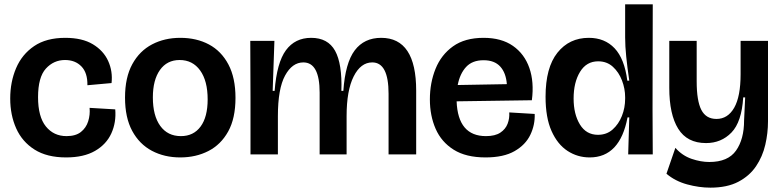

<svg xmlns="http://www.w3.org/2000/svg" viewBox="-20 -710 3590 883"><path d="M284 14Q196 14 139 -22Q82 -58 54.5 -119.5Q27 -181 27 -257Q27 -333 54 -396.5Q81 -460 137 -498Q193 -536 280 -536Q358 -536 407 -506.5Q456 -477 477.5 -429.5Q499 -382 493 -328L382 -318Q383 -375 354.5 -404.5Q326 -434 279 -434Q227 -434 191 -394.5Q155 -355 155 -263Q155 -173 191 -128.5Q227 -84 286 -84Q328 -84 352 -103Q376 -122 385.5 -152Q395 -182 392 -214L510 -207Q515 -147 492 -96.5Q469 -46 417 -16Q365 14 284 14Z M809 14Q736 14 678.5 -16.5Q621 -47 588 -108Q555 -169 555 -261Q555 -354 588.5 -415Q622 -476 679.5 -506Q737 -536 809 -536Q884 -536 941 -505.5Q998 -475 1030.5 -413.5Q1063 -352 1063 -260Q1063 -166 1029.5 -105.5Q996 -45 938.5 -15.5Q881 14 809 14ZM812 -84Q870 -84 902.5 -128Q935 -172 935 -253Q935 -338 900.5 -386Q866 -434 806 -434Q748 -434 715.5 -388Q683 -342 683 -262Q683 -178 717 -131Q751 -84 812 -84Z M1132 0V-262L1131 -522H1242L1234 -292H1243Q1253 -422 1295 -479Q1337 -536 1411 -536Q1488 -536 1521 -476.5Q1554 -417 1550 -292H1559Q1568 -421 1611.5 -478.5Q1655 -536 1733 -536Q1894 -536 1894 -293V0H1767V-279Q1767 -423 1692 -423Q1639 -423 1606.5 -358.5Q1574 -294 1574 -176V0H1450V-284Q1450 -423 1375 -423Q1324 -423 1291 -362.5Q1258 -302 1258 -176V0Z M2213 14Q2123 14 2066.5 -21.5Q2010 -57 1983.5 -117.5Q1957 -178 1957 -253Q1957 -329 1983 -393.5Q2009 -458 2063.5 -497Q2118 -536 2204 -536Q2286 -536 2339 -499Q2392 -462 2414.5 -397.5Q2437 -333 2426 -249L2080 -244Q2086 -84 2215 -84Q2257 -84 2281 -100Q2305 -116 2314.5 -141Q2324 -166 2322 -193L2439 -186Q2441 -136 2419 -90Q2397 -44 2346.5 -15Q2296 14 2213 14ZM2204 -433Q2152 -433 2123.5 -402Q2095 -371 2085 -319L2311 -323Q2307 -375 2280.5 -404Q2254 -433 2204 -433Z M2692 14Q2636 14 2590 -16Q2544 -46 2516.5 -107.5Q2489 -169 2489 -265Q2489 -399 2543.5 -467.5Q2598 -536 2688 -536Q2761 -536 2806.5 -488Q2852 -440 2865 -339H2874Q2865 -400 2860 -449Q2855 -498 2855 -538V-690H2982L2981 -207L2982 0H2869L2874 -170H2866Q2831 14 2692 14ZM2730 -90Q2770 -90 2797.5 -114.5Q2825 -139 2840 -176.5Q2855 -214 2855 -256V-263Q2855 -302 2840.5 -340Q2826 -378 2798.5 -403Q2771 -428 2731 -428Q2677 -428 2647.5 -379.5Q2618 -331 2618 -257Q2618 -185 2647 -137.5Q2676 -90 2730 -90Z M3247 153Q3195 153 3140 138Q3085 123 3045 89L3086 -30Q3118 6 3160.5 20.5Q3203 35 3242 35Q3328 35 3365 -17.5Q3402 -70 3402 -156L3407 -262H3398Q3391 -149 3344 -100.5Q3297 -52 3227 -52Q3140 -52 3099 -118Q3058 -184 3058 -306V-522H3184V-336Q3184 -246 3205.5 -204.5Q3227 -163 3275 -163Q3327 -163 3356.5 -214.5Q3386 -266 3386 -369V-522H3512V-152Q3512 -98 3499.5 -44Q3487 10 3457 54.5Q3427 99 3375.5 126Q3324 153 3247 153Z"/></svg>

Font: Bricolage Grotesque 96pt SemiBold
Style: Regular
Weight: 600
Designer: Mathieu Triay
Foundry: Atelier Triay
Version: Version 1.001; ttfautohint (v1.8.4.7-5d5b);gftools[0.9.33.de